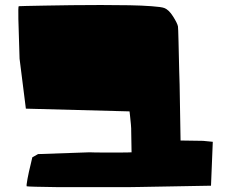

<svg xmlns="http://www.w3.org/2000/svg" viewBox="-20 -770 939 786"><path d="M811.5 -193.4 851.1 -189.5 843.8 -9.8Q822.3 -9.3 786.9 -8.8Q751.5 -8.3 676.8 -6.8Q602.1 -5.4 552.7 -4.6Q503.4 -3.9 503.9 -3.9H503.4H502.9H502.4H502H501.5H501H500.5H500H499.5H499H498.5H498H497.6H497.1H496.6H496.1H495.6H495.1H494.6H494.1H493.7H493.2H492.7H492.2H491.7H491.2H490.7H490.2H489.7H489.3H488.8H488.3H487.8H487.3H486.8H486.3H485.8H485.4H484.9H484.4H483.9H483.4H482.9H482.4H481.9H481.4H481H480.5H480H479.5H479H478.5H478H477.5H477.1H476.6H476.1H475.6H475.1H474.6H474.1H473.6H473.1H472.7H472.2H471.7H471.2H470.7H470.2H469.7H469.2H468.8H468.3H467.8H467.3H466.8H466.3H465.8H465.3H464.8H464.4H463.9H463.4H462.9H462.4H461.9H461.4H460.9H460.4H460H459.5H459H458.5H458H457.5H457H456.5H455.6H455.1H454.6H454.1H453.6H453.1H452.6H452.1H451.7H451.2H450.7H450.2H449.7H449.2H448.7H448.2H447.8H446.8H446.3H445.8H445.3H444.8H444.3H443.8H443.4H442.9H441.9H441.4H440.9H440.4H439.9H439.5H439H438.5H437.5H437H436.5H436H435.5H435.1H434.1H433.6H433.1H432.6H432.1H431.6H430.7H430.2H429.7H429.2H428.7H427.7H427.2H426.8H426.3H425.3H424.8H424.3H423.8H423.3H422.4H421.9H421.4H420.9H419.9H419.4H418.9H418.5H417.5H417H416.5H415.5H415H414.6H414.1H413.1H412.6H412.1H411.1H410.6H410.2H409.7H408.7H408.2H407.7H406.7H406.2H405.8H404.8H404.3H403.8H402.8H402.3H401.9H400.9H400.4H399.9H398.9H398.4H397.9H397H396.5H396H395H394.5H393.6H393.1H392.6H391.6H391.1H390.6H389.6H389.2H388.2H387.7H387.2H386.2H385.7H384.8H384.3H383.8H382.8H382.3H381.3H380.9H379.9H379.4H378.9H377.9H377.4H376.5H376H375H374.5H373.5H373H372.6H371.6H371.1H370.1H369.6H368.7H368.2H367.2H366.7H365.7H365.2H364.3H363.8H362.8H362.3H361.3H360.8H359.9H359.4H358.4H357.9H356.9H356.4H355.5H355H354H353.5H352.5H352.1H351.1H350.6H349.6H349.1H348.1H347.2H346.7H345.7H345.2H344.2H343.8H342.8H342.3H341.3H340.3H339.8H338.9H338.4H337.4H336.9H335.9H335H334.5H333.5H333H332H331.5H330.6H329.6H329.1H328.1H327.6H326.7H325.7H325.2H324.2H323.2H322.8H321.8H321.3H320.3H319.3H318.8H317.9H316.9H316.4H315.4H314.5H314H313H312.5H311.5H310.5H310.1H309.1H308.1H307.6H306.6H305.7H305.2H304.2H303.2H302.7H301.8H300.8H300.3H299.3H298.3H297.4H296.9H295.9H294.9H294.4H293.5H292.5H292H291H290H289.1H288.6H287.6H286.6H285.6H285.2H284.2H283.2H282.7H281.7H280.8H279.8H279.3H278.3H277.3H276.4H275.9H274.9H273.9H272.9H272.5H271.5H270.5H269.5H268.6H268.1H267.1H266.1H265.1H264.6H263.7H262.7H261.7H260.7H260.3H259.3H258.3H257.3H256.3H255.9H254.9H253.9H252.9H252H251H250.5H249.5H248.5H247.6H246.6H245.6H245.1H244.1H243.2H242.2H241.2H240.2H239.7H238.8H237.8H236.8H235.8H234.9H233.9H233.4H232.4H231.4H230.5H229.5H228.5H227.5H226.6H226.1H225.1H224.1H223.1H222.2H217.8Q98.1 -5.4 89.8 -7.3Q86.9 -7.8 92.5 -37.6Q98.1 -67.4 105.5 -96.7L112.3 -126L135.7 -139.2L346.2 -146.5Q354.5 -145.5 436.5 -145.5Q518.6 -145.5 518.6 -146.5L517.1 -234.4Q517.6 -240.7 515.9 -260.7Q514.2 -280.8 512.2 -297.4L510.3 -314L85.9 -325.2L60.1 -529.8Q60.1 -529.8 55.2 -691.4Q54.2 -742.2 56.6 -744.6Q67.9 -745.1 87.4 -745.6Q106.9 -746.1 163.8 -747.1Q220.7 -748 273.4 -748.8Q326.2 -749.5 392.6 -749.5Q459 -749.5 509.5 -748.5Q560.1 -747.6 600.3 -744.6Q640.6 -741.7 652.3 -737.3Q670.9 -730.5 688.2 -703.1Q705.6 -675.8 708.5 -662.1Q709.5 -657.7 710.9 -597.9Q712.4 -538.1 713.6 -480.7Q714.8 -423.3 715.3 -423.3L719.2 -194.8Z"/></svg>

Font: Noot
Style: Regular
Weight: 400
Designer: Amos Jerbi
Foundry: Amos Jerbi
Version: Version 1.000;PS 001.001;hotconv 1.0.56